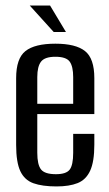

<svg xmlns="http://www.w3.org/2000/svg" viewBox="-20 -661 392 690"><path d="M183 9Q132 9 100 -2.5Q68 -14 53 -46Q38 -78 38 -140V-380Q38 -451 71.5 -477.5Q105 -504 179 -504Q252 -504 285.5 -477.5Q319 -451 319 -380V-251H114V-112Q114 -69 127.5 -52Q141 -35 181 -35Q218 -35 230.5 -51.5Q243 -68 243 -112V-180H319V-141Q319 -80 304 -47.5Q289 -15 259 -3Q229 9 183 9ZM114 -288H243V-384Q243 -422 230.5 -439.5Q218 -457 179 -457Q141 -457 127.5 -439.5Q114 -422 114 -384ZM173 -546 87 -641H160L217 -546Z"/></svg>

Font: Alumni Sans Thin Medium
Style: Regular
Weight: 500
Version: Version 1.018